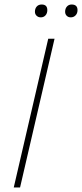

<svg xmlns="http://www.w3.org/2000/svg" viewBox="-20 -832 364 852"><path d="M294 -755Q283 -755 276 -762Q269 -769 269 -780Q269 -794 277 -803Q285 -812 298 -812Q324 -812 324 -787Q324 -773 315.5 -764Q307 -755 294 -755ZM161 -755Q150 -755 142.5 -762Q135 -769 135 -780Q135 -794 143 -803Q151 -812 165 -812Q190 -812 190 -787Q190 -773 182 -764Q174 -755 161 -755ZM222 -660 69 0H41L194 -660Z"/></svg>

Font: Work Sans ExtraLight
Style: Italic
Weight: 200
Italic angle: -13°
Designer: Wei Huang
Foundry: Wei Huang
Version: Version 2.012; ttfautohint (v1.8.3)